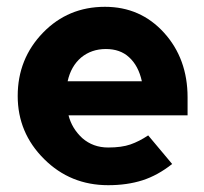

<svg xmlns="http://www.w3.org/2000/svg" viewBox="-20 -532 599 564"><path d="M531 -193.3V-246Q531 -359.7 461.7 -436Q392.7 -512 288.3 -512Q180 -512 106.3 -436Q32 -359.3 32 -250Q32 -141.7 109.7 -64.7Q186.7 12 297.7 12Q353.3 12 398.3 -2.3Q443.3 -16.7 485.7 -50.3L415.3 -134.3Q389 -116.7 363.2 -107.7Q337.3 -98.7 297.7 -98.7Q253.3 -98.7 221.7 -126.3Q191 -154.7 181.3 -193.3ZM291 -388Q333 -388 359 -364Q386.7 -339 396.7 -293.3H178.7Q188.3 -337.3 218.3 -363Q248.7 -388 291 -388Z"/></svg>

Font: Unageo Variable
Style: Regular
Weight: 300
Designer: Richard Sepsi
Foundry: Richard Sepsi
Version: Version 2.200